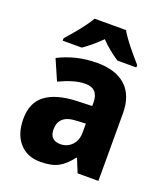

<svg xmlns="http://www.w3.org/2000/svg" viewBox="-141 -958 847 973"><g transform="rotate(20 282.0 -471.0)"><path d="M292 -653Q391 -653 445.5 -603.5Q500 -554 500 -456V-93H388L358 -166H355Q323 -123 287 -103Q251 -83 189 -83Q118 -83 76.5 -130Q35 -177 35 -259Q35 -346 91 -388.5Q147 -431 255 -436L341 -439V-457Q341 -533 271 -533Q239 -533 204 -522.5Q169 -512 131 -494L83 -604Q127 -627 179.5 -640Q232 -653 292 -653ZM296 -342Q242 -340 219.5 -319Q197 -298 197 -262Q197 -230 212.5 -216Q228 -202 254 -202Q291 -202 316 -227.5Q341 -253 341 -297V-344ZM370 -859Q390 -825 423 -784Q456 -743 484 -712V-699H382Q359 -714 334 -734Q309 -754 285 -779Q260 -754 236 -734Q212 -714 190 -699H87V-712Q104 -731 126 -757Q148 -783 168.5 -810.5Q189 -838 201 -859Z"/></g></svg>

Font: Noto Sans Telugu UI SemiCondensed ExtraBold
Style: Regular
Weight: 800
Width: 4
Designer: Jelle Bosma - Monotype Design Team
Foundry: Monotype Imaging Inc.
Version: Version 2.005; ttfautohint (v1.8.4.7-5d5b)